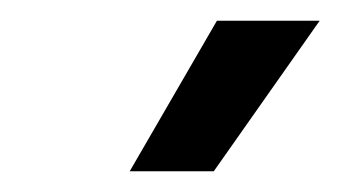

<svg xmlns="http://www.w3.org/2000/svg" viewBox="-20 -746 328 185"><path d="M186 -581 288 -726H189L105 -581Z"/></svg>

Font: Fixel Display Medium
Style: Italic
Weight: 500
Italic angle: -10°
Designer: AlfaBravo + MacPaw
Foundry: Kyrylo Tkachov, Marchela Mozhyna, Serhii Makarenko, Maria Weinstein, Zakhar Kryvoshyya
Version: Version 1.210;Glyphs 3.2 (3217)